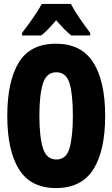

<svg xmlns="http://www.w3.org/2000/svg" viewBox="-20 -947 570 975"><path d="M264 8Q136 8 76.5 -87Q17 -182 17 -359Q17 -533 75 -629Q133 -725 264 -725Q393 -725 453.5 -630Q514 -535 514 -358Q514 -182 454 -87Q394 8 264 8ZM266 -137Q317 -137 333.5 -196Q350 -255 350 -359Q350 -469 333 -524.5Q316 -580 266 -580Q216 -580 198 -523Q180 -466 180 -359Q180 -253 198 -195Q216 -137 266 -137ZM92 -780Q107 -799 126.5 -826Q146 -853 164 -880.5Q182 -908 192 -927H340Q357 -894 383.5 -855.5Q410 -817 438 -780V-767H342Q324 -781 305.5 -800Q287 -819 265 -844Q243 -818 224 -798.5Q205 -779 189 -767H92Z"/></svg>

Font: Noto Sans Mono Condensed Black
Style: Regular
Weight: 900
Width: 3
Designer: Monotype Design Team
Foundry: Monotype Imaging Inc.
Version: Version 2.014